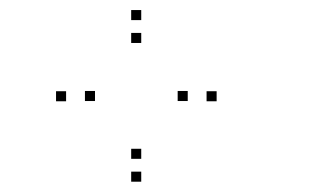

<svg xmlns="http://www.w3.org/2000/svg" viewBox="-20 -807 660 382"><path d="M261 -767V-787H241V-767ZM111.5 -605.5V-625.5H91.5V-605.5ZM261 -445.5V-465.5H241V-445.5ZM411 -605.5V-625.5H391V-605.5ZM261 -491V-511H241V-491ZM169 -606V-626H149V-606ZM261 -721.5V-741.5H241V-721.5ZM353.5 -606V-626H333.5V-606Z"/></svg>

Font: Monaspace Radon Dots Var
Style: Regular
Weight: 400
Designer: Riley Cran and the Lettermatic Team
Version: Version 1.100 (Monaspace Radon Dots)